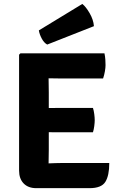

<svg xmlns="http://www.w3.org/2000/svg" viewBox="-20 -954 612 976"><path d="M535.5 -125.5Q535.5 -61.5 515.5 -29.5Q495.5 2.5 435 2.5H164.5Q123.5 2.5 100.2 -21.5Q77 -45.5 77 -87V-676L84 -683H511Q514.5 -666 515.5 -651Q516.5 -636 516.5 -623Q516.5 -610 513.2 -591.2Q510 -572.5 504 -555H295Q271 -555 227 -556Q227 -535.5 227.5 -519.8Q228 -504 228 -484V-405Q247.5 -405 266 -405.2Q284.5 -405.5 295 -405.5H452.5Q457 -391.5 459.2 -373.8Q461.5 -356 461.5 -343.5Q461.5 -330.5 459.2 -313.2Q457 -296 452.5 -281.5H295Q284.5 -281.5 266 -281.5Q247.5 -281.5 228 -282V-193Q228 -174.5 227.5 -159Q227 -143.5 227 -124V-123.5Q244 -124 261.8 -124.8Q279.5 -125.5 300 -125.5ZM398.5 -934Q416.5 -920 435.8 -886.8Q455 -853.5 457.5 -821L220 -727.5Q204 -736 192.2 -758Q180.5 -780 177.5 -799.5Z"/></svg>

Font: Signika Negative SC
Style: Bold
Weight: 700
Designer: Anna Giedryś
Foundry: Anna Giedryś
Version: Version 2.000; ttfautohint (v1.8.3) -l 8 -r 50 -G 200 -x 9 -